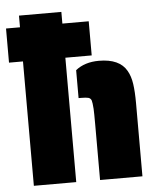

<svg xmlns="http://www.w3.org/2000/svg" viewBox="-57 -789 698 835"><g transform="rotate(-5 292.0 -371.5)"><path d="M242 -543V0H57V-543H-4V-692H57V-743H242V-692H357V-543ZM531 -319V0H346V-241Q346 -294 345 -311Q343 -339 340 -348Q336 -358 326 -360.5Q316 -363 294 -363H284V-485Q324 -517 386 -517Q476 -517 507 -462Q521 -438 526 -403.5Q531 -369 531 -319Z"/></g></svg>

Font: Saira Stencil
Style: Regular
Weight: 400
Designer: Hector Gatti with collaboration of the Omnibus-Type team
Foundry: Omnibus-Type
Version: Version 1.003